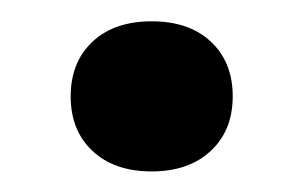

<svg xmlns="http://www.w3.org/2000/svg" viewBox="-20 -327 288 182"><path d="M47 -235.7Q47 -268.1 67.7 -287.5Q88.4 -306.8 123.8 -306.8Q159.3 -306.8 179.9 -287.5Q200.6 -268.1 200.6 -235.7Q200.6 -203.2 179.7 -183.9Q158.9 -164.5 123.8 -164.5Q88.4 -164.5 67.7 -183.9Q47 -203.2 47 -235.7Z"/></svg>

Font: Playfair Micro SmCond SmLight
Style: Regular
Weight: 360
Width: 4
Designer: Claus Eggers Sørensen
Foundry: Claus Eggers Sørensen
Version: Version 2.100;Glyphs 3.2 (3219)